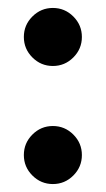

<svg xmlns="http://www.w3.org/2000/svg" viewBox="-20 -451 266 483"><path d="M40 -61Q40 -91 61.5 -112.5Q83 -134 113 -134Q143 -134 164.5 -112.5Q186 -91 186 -61Q186 -31 164.5 -9.5Q143 12 113 12Q83 12 61.5 -9.5Q40 -31 40 -61ZM40 -358Q40 -388 61.5 -409.5Q83 -431 113 -431Q143 -431 164.5 -409.5Q186 -388 186 -358Q186 -328 164.5 -306.5Q143 -285 113 -285Q83 -285 61.5 -306.5Q40 -328 40 -358Z"/></svg>

Font: Libre Bodoni
Style: Regular
Weight: 400
Designer: Pablo Impallari, Rodrigo Fuenzalida
Foundry: Pablo Impallari, Rodrigo Fuenzalida
Version: Version 1.001; ttfautohint (v1.5.65-e2d9)